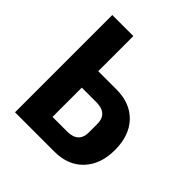

<svg xmlns="http://www.w3.org/2000/svg" viewBox="-187 -836 974 974"><g transform="rotate(45 300.0 -349.0)"><path d="M68 -698H219V-446H350Q448 -446 505 -386.5Q562 -327 562 -223Q562 -121 505 -60.5Q448 0 350 0H68ZM322 -118Q350 -118 368 -126Q386 -134 395.5 -150.5Q405 -167 405 -192V-254Q405 -279 395.5 -295.5Q386 -312 368 -320Q350 -328 322 -328H219V-118Z"/></g></svg>

Font: Lilex
Style: Regular
Weight: 400
Monospace: yes
Designer: Mike Abbink, Paul van der Laan, Pieter van Rosmalen, Mikhael Khrustik
Foundry: Mikhael Khrustik
Version: Version 2.510